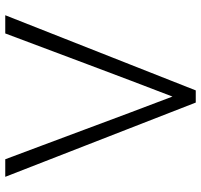

<svg xmlns="http://www.w3.org/2000/svg" viewBox="-37 -713 750 716"><g transform="rotate(-90 338.0 -355.0)"><path d="M313.5 0 36.6 -710.4H102.1Q126 -647 154.3 -571Q182.6 -495.1 213.4 -412.8Q244.1 -330.6 275.1 -247.6Q306.2 -164.6 335.9 -86.9Q395.5 -241.7 454.1 -398.2Q512.7 -554.7 571.3 -710.4H639.2L358.9 0Z"/></g></svg>

Font: Comme ExtraLight
Style: Regular
Weight: 250
Version: Version 1.000;gftools[0.9.27]